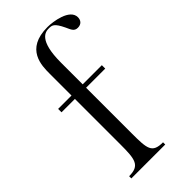

<svg xmlns="http://www.w3.org/2000/svg" viewBox="-221 -748 801 801"><g transform="rotate(-45 179.5 -347.0)"><path d="M30 -401V-421H109V-549C109 -597 109 -694 240 -694C272 -694 359 -682 359 -633C359 -616 349 -602 328 -602C306 -602 302 -618 292 -639C270 -685 259 -686 240 -686C221 -686 175 -682 175 -549V-421H288V-401H175V-133C175 -40 177 -13 241 -13V0H41V-13C105 -13 109 -45 109 -133V-401Z"/></g></svg>

Font: Open Baskerville 0.0.53
Style: Normal
Weight: 400
Designer: Isaac Moore, James Puckett, Rob Mientjes
Foundry: The Open Baskerville Project
Version: 0.0.53 (g939f078)